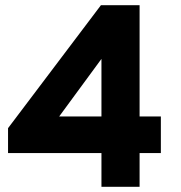

<svg xmlns="http://www.w3.org/2000/svg" viewBox="-20 -720 696 740"><path d="M371 0V-130H11V-226L369 -700H518V-271H600V-130H518V0ZM371 -271V-493L208 -271Z"/></svg>

Font: Overpass Heavy
Style: Regular
Weight: 900
Designer: Delve Withrington, Thomas Jockin
Foundry: Delve Fonts
Version: Version 3.000;DELV;Overpass